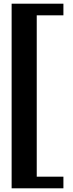

<svg xmlns="http://www.w3.org/2000/svg" viewBox="-20 -820 394 1040"><path d="M43 200V-800H323.5V-737H179V137H323.5V200Z"/></svg>

Font: Big Shoulders Stencil Text ExtraBold
Style: Regular
Weight: 800
Designer: Patric King
Foundry: XO Type Co
Version: Version 1.000